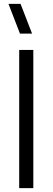

<svg xmlns="http://www.w3.org/2000/svg" viewBox="-20 -980 274 1000"><path d="M147 -805 87 -960H24L84 -805ZM153.5 0V-720H80V0Z"/></svg>

Font: Vela Sans
Style: Regular
Weight: 400
Designer: Principal design: Mikhail Sharanda - project Manrope.
Design modification: Ravid Balaliev
Foundry: Mikhail Sharanda
Version: Version 1.001